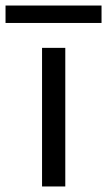

<svg xmlns="http://www.w3.org/2000/svg" viewBox="-83 -674 387 694"><path d="M69 0V-501H153V0ZM-63 -591V-654H284V-591Z"/></svg>

Font: DVN - DM Sans
Style: Regular
Weight: 400
Designer: Colophon Foundry, Jonny Pinhorn
Foundry: Colophon Foundry
Version: Version 4.004;gftools[0.9.30]